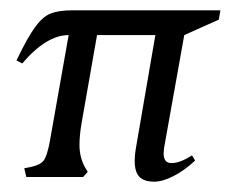

<svg xmlns="http://www.w3.org/2000/svg" viewBox="-20 -343 453 372"><path d="M23 -220 12 -226Q33 -270 48 -290.5Q63 -311 78.5 -317Q94 -323 120 -323H407L404 -305L337 -275L298 -57L297 -46Q297 -27 312 -27Q329 -27 352 -42L358 -32Q338 -13 316.5 -2Q295 9 279 9Q259 9 250 -0.5Q241 -10 241 -31Q241 -44 244 -60L281 -275H168L138 -104Q134 -81 134 -62Q134 -39 144 -20L150 -10L141 0H31L27 -17L42 -20Q59 -24 65 -32.5Q71 -41 76 -66L113 -275Q70 -275 23 -220Z"/></svg>

Font: Katibeh
Style: Regular
Weight: 400
Designer: Arabic design by Kourosh Beigpour, Latin design by Eduardo Tunni, engineering by Lasse Fister
Version: Version 1.000